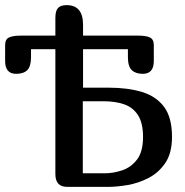

<svg xmlns="http://www.w3.org/2000/svg" viewBox="-40 -729 721 749"><path d="M284 -387H384Q459 -387 514.5 -370Q570 -353 600.5 -311.5Q631 -270 631 -195Q631 -132 605 -93.5Q579 -55 539 -34.5Q499 -14 457 -7Q415 0 382 0H222Q176 0 176 -50V-537H81V-506Q81 -470 66.5 -455.5Q52 -441 23 -441Q-20 -441 -20 -491V-553Q-20 -576 -4.5 -583Q11 -590 40 -590H176V-659Q176 -687 186.5 -698Q197 -709 220 -709Q284 -709 284 -632V-590H500Q529 -590 544.5 -583Q560 -576 560 -553V-491Q560 -441 517 -441Q489 -441 474 -455.5Q459 -470 459 -506V-537H284ZM283 -334V-53H369Q402 -53 436.5 -64.5Q471 -76 494.5 -106.5Q518 -137 518 -195Q518 -249 498.5 -279.5Q479 -310 444.5 -322Q410 -334 364 -334Z"/></svg>

Font: Marmelad
Style: Regular
Weight: 400
Designer: Manvel Shmavonyan
Foundry: Cyreal
Version: Version 1.110; ttfautohint (v1.8.4.7-5d5b)